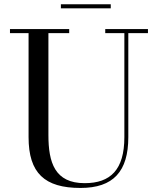

<svg xmlns="http://www.w3.org/2000/svg" viewBox="-20 -890 766 924"><path d="M273 -869.5V-850H513V-869.5ZM28 -750V-730.5H117.5V-230C117.5 -57 194.5 14.5 367.5 14.5C525.5 14.5 597.5 -65 597.5 -230V-730.5H692V-750H486.5V-730.5H578.5V-230C578.5 -73 511.5 -8.5 387.5 -8.5C243.5 -8.5 213 -108 213 -240V-730.5H313V-750Z"/></svg>

Font: Bodoni* 11
Style: Regular
Weight: 400
Version: Version 2.3